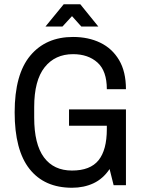

<svg xmlns="http://www.w3.org/2000/svg" viewBox="-20 -872 678 904"><path d="M319 12Q189 12 119 -76.5Q49 -165 49 -343Q49 -522 122.5 -610Q196 -698 324 -698Q396 -698 452 -671Q508 -644 540.5 -589.5Q573 -535 573 -452H483Q483 -538 439 -577.5Q395 -617 324 -617Q239 -617 190 -555Q141 -493 141 -368V-318Q141 -193 187 -131Q233 -69 319 -69Q405 -69 444 -117.5Q483 -166 483 -264V-317L520 -280H305V-357H573V0H515L496 -76Q465 -30 420 -9Q375 12 319 12ZM194 -747 280 -852H358L443 -747H363L319 -796L274 -747Z"/></svg>

Font: Archivo Narrow
Style: Regular
Weight: 400
Designer: Hector Gatti
Foundry: Omnibus-Type
Version: Version 3.002